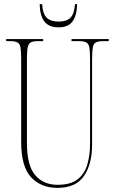

<svg xmlns="http://www.w3.org/2000/svg" viewBox="-20 -904 560 934"><path d="M259 10Q180 10 131.5 -41.5Q83 -93 83 -214V-619Q83 -656 79.5 -674Q76 -692 64 -698Q52 -704 27 -704H10V-714H190V-704H167Q143 -704 131 -698.5Q119 -693 115 -674Q111 -655 111 -616V-210Q111 -98 151.5 -51.5Q192 -5 260 -5Q324 -5 358 -32Q392 -59 405 -104.5Q418 -150 418 -204V-617Q418 -655 414.5 -673.5Q411 -692 399 -698Q387 -704 362 -704H328V-714H509V-704H484Q459 -704 447 -698Q435 -692 431.5 -673.5Q428 -655 428 -617V-200Q428 -106 388.5 -48Q349 10 259 10ZM265 -771Q217 -771 195.5 -800Q174 -829 173 -884H185Q188 -836 207.5 -817.5Q227 -799 265 -799Q303 -799 322 -817Q341 -835 345 -884H355Q354 -829 333 -800Q312 -771 265 -771Z"/></svg>

Font: Noto Serif Display ExtraCondensed Thin
Style: Regular
Weight: 100
Width: 2
Designer: Monotype Design Team
Foundry: Monotype Imaging Inc.
Version: Version 2.009